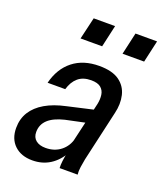

<svg xmlns="http://www.w3.org/2000/svg" viewBox="-136 -812 771 911"><g transform="rotate(20 249.5 -356.5)"><path d="M270 0Q269 -15 271.5 -36.5Q274 -58 280 -84L274 -85L335 -348Q340 -372 337 -394Q334 -416 318 -429.5Q302 -443 269 -443Q228 -443 203 -421.5Q178 -400 167 -361H78Q97 -437 149.5 -478.5Q202 -520 282 -520Q348 -520 383.5 -494.5Q419 -469 429 -426.5Q439 -384 427 -335L369 -80Q365 -60 362 -38.5Q359 -17 361 0ZM135 10Q78 10 44.5 -22Q11 -54 11 -109Q11 -155 33 -190Q55 -225 97 -249.5Q139 -274 200 -287L349 -321L333 -249L215 -224Q161 -211 134 -186Q107 -161 107 -123Q107 -96 125 -81.5Q143 -67 174 -67Q219 -67 250.5 -92Q282 -117 292 -159L287 -84Q262 -39 223.5 -14.5Q185 10 135 10ZM365 -612 390 -723H499L474 -612ZM153 -612 179 -723H287L262 -612Z"/></g></svg>

Font: Instrument Sans SemiCondensed Medium
Style: Italic
Weight: 500
Width: 4
Italic angle: -13°
Designer: Rodrigo Fuenzalida
Foundry: fragTYPE
Version: Version 1.000;gftools[0.9.28]